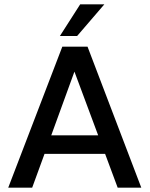

<svg xmlns="http://www.w3.org/2000/svg" viewBox="-20 -866 690 886"><path d="M461.5 -846 336 -700H256.5L350 -846ZM632 0H523L465 -156H185.5L128.5 0H18L267.5 -650.5H384ZM323.5 -535.5 216.5 -241.5H433Z"/></svg>

Font: Overused Grotesk Medium
Style: Regular
Weight: 525
Version: Version 0.004